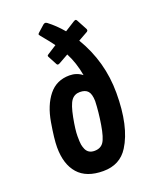

<svg xmlns="http://www.w3.org/2000/svg" viewBox="-153 -911 803 1002"><g transform="rotate(-20 248.5 -409.5)"><path d="M358.9 -677.2Q447.8 -528.8 447.8 -355Q447.8 -168.9 383.8 -67.9Q337.9 5.4 244.9 5.4Q151.9 5.4 105.7 -46.9Q59.6 -99.1 59.6 -193.8Q59.6 -239.3 74.7 -328.1Q89.8 -417 132.8 -470.7Q175.8 -524.4 248 -524.4Q288.1 -524.4 318.4 -500.5Q305.7 -572.8 275.4 -630.9L222.2 -601.1Q216.8 -598.1 212.4 -598.1Q208 -598.1 205.6 -602.5L179.2 -652.3Q177.2 -655.8 177.2 -658.7Q177.2 -661.6 182.6 -665L233.9 -697.8Q211.9 -728 191.2 -752.4Q170.4 -776.9 170.4 -780Q170.4 -783.2 176.3 -788.6L212.4 -820.8Q218.8 -825.2 223.1 -825.2Q227.5 -825.2 233.9 -820.8Q274.4 -790 311 -746.6L366.7 -781.7Q373.5 -785.6 377 -785.6Q380.4 -785.6 383.8 -780.8L416 -720.7Q417 -718.3 417 -714.6Q417 -710.9 412.1 -707ZM329.1 -353Q328.1 -392.1 314 -408.2Q299.8 -424.3 269.5 -424.3Q239.3 -424.3 221.9 -400.9Q204.6 -377.4 192.1 -312.3Q179.7 -247.1 179.7 -212.6Q179.7 -178.2 182.1 -164.6Q184.6 -150.9 190.4 -137.7Q203.6 -109.4 237.5 -109.4Q271.5 -109.4 288.1 -133.3Q304.7 -157.2 315.9 -225.3Q327.1 -293.5 329.1 -353Z"/></g></svg>

Font: Contrail One
Style: Regular
Weight: 400
Designer: Riccardo De Franceschi
Foundry: Sorkin Type Co.
Version: Version 1.003